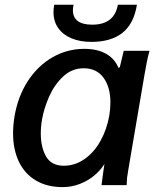

<svg xmlns="http://www.w3.org/2000/svg" viewBox="-20 -758 640 786"><path d="M33.5 -212Q33.5 -245.5 39.5 -282Q53.5 -364 94.2 -426.5Q135 -489 195 -523.5Q255 -558 325 -558Q378.5 -558 414.2 -537.8Q450 -517.5 465 -480L470.5 -483L486.5 -550H592Q585.5 -527 580.5 -501.2Q575.5 -475.5 571.5 -452L506 -67.5Q501.5 -41.5 500.2 -30.5Q499 -19.5 498.5 0H395.5L404 -63L407.5 -86.5L403 -80Q389 -58.5 364.8 -38.5Q340.5 -18.5 307.2 -5.2Q274 8 236 8Q173 8 127.2 -19Q81.5 -46 57.5 -95.8Q33.5 -145.5 33.5 -212ZM427.5 -285.5Q432 -312.5 432 -338Q432 -401 403.8 -439.8Q375.5 -478.5 322.5 -478.5Q274.5 -478.5 238.5 -444.8Q202.5 -411 181.2 -362.8Q160 -314.5 152 -268.5Q147 -240 147 -211.5Q147 -155 168.8 -117.2Q190.5 -79.5 241 -79.5Q287 -79.5 326 -106.8Q365 -134 391.2 -181Q417.5 -228 427.5 -285.5ZM199 -708.5Q199 -723 202 -738.5H281Q278.5 -725 278.5 -716.5Q278.5 -657 358 -657Q448 -657 462.5 -738.5H540.5Q528 -660.5 481.2 -623.5Q434.5 -586.5 354 -586.5Q308 -586.5 273 -601Q238 -615.5 218.5 -643Q199 -670.5 199 -708.5Z"/></svg>

Font: JuliaMono SemiBold
Style: Italic
Weight: 600
Italic angle: -9°
Monospace: yes
Designer: cormullion
Foundry: corm
Version: Version 0.056; ttfautohint (v1.8.4)